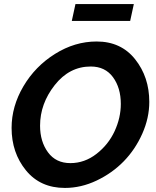

<svg xmlns="http://www.w3.org/2000/svg" viewBox="-20 -919 769 944"><path d="M333 -816 351 -899H638L620 -816ZM37 -290Q37 -396 95 -494.5Q153 -593 250.5 -654Q348 -715 455 -715Q575 -715 644.5 -627.5Q714 -540 714 -418Q714 -339 679.5 -261.5Q645 -184 588.5 -126Q532 -68 455.5 -31.5Q379 5 299 5Q178 5 107.5 -81.5Q37 -168 37 -290ZM574 -408Q574 -487 535.5 -539.5Q497 -592 426 -592Q321 -592 249 -500.5Q177 -409 177 -301Q177 -223 216 -170Q255 -117 326 -117Q396 -117 454.5 -162.5Q513 -208 543.5 -274Q574 -340 574 -408Z"/></svg>

Font: Raleway-v4020
Style: Bold Italic
Weight: 700
Italic angle: -12°
Designer: Matt McInerney, Pablo Impallari, Rodrigo Fuenzalida
Foundry: Matt McInerney, Pablo Impallari, Rodrigo Fuenzalida
Version: Version 4.020;PS 004.020;hotconv 1.0.88;makeotf.lib2.5.64775